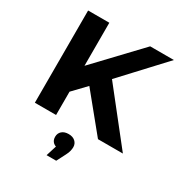

<svg xmlns="http://www.w3.org/2000/svg" viewBox="-217 -851 1185 1262"><g transform="rotate(30 375.5 -220.0)"><path d="M228 -160 219 -347 554 -700H734L432 -375L342 -279ZM83 0V-700H244V0ZM562 0 313 -305 419 -420 751 0ZM322 260 362 132 379 185Q345 185 327.5 169.5Q310 154 310 127Q310 100 328.5 83.5Q347 67 379 67Q411 67 429.5 84Q448 101 448 127Q448 139 444.5 155Q441 171 430 192L395 260Z"/></g></svg>

Font: Montserrat Thin
Style: Bold
Weight: 700
Version: Version 9.000